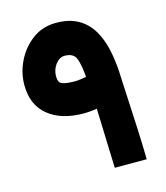

<svg xmlns="http://www.w3.org/2000/svg" viewBox="-101 -738 704 816"><g transform="rotate(-15 250.5 -330.0)"><path d="M22.9 -439.5Q22.9 -493.2 47.9 -543.7Q72.8 -594.2 117.2 -627Q161.6 -659.7 220.7 -659.7Q278.8 -659.7 317.4 -637.7Q356 -615.7 378.9 -577.9Q401.9 -540 412.8 -491.9Q423.8 -443.8 426.8 -392.1Q430.7 -311 433.8 -249Q437 -187 439.7 -128.7Q442.4 -70.3 443.8 0H303.2Q301.8 -55.7 299.1 -122.3Q296.4 -189 294.4 -262.2Q282.2 -260.3 267.6 -258.8Q252.9 -257.3 235.8 -257.3Q138.2 -257.3 80.6 -304.2Q22.9 -351.1 22.9 -439.5ZM220.2 -515.1Q197.3 -515.1 179.9 -492.2Q162.6 -469.2 162.6 -439.5Q162.6 -426.8 166.5 -417.5Q170.4 -408.2 186.3 -403.6Q202.1 -398.9 237.3 -398.9Q246.6 -398.9 260.3 -400.9Q273.9 -402.8 285.2 -404.8Q281.7 -454.1 271.2 -484.6Q260.7 -515.1 220.2 -515.1Z"/></g></svg>

Font: Vazir Black FD-WOL-UI
Style: Black-FD-WOL-UI
Weight: 900
Designer: Saber Rastikerdar
Foundry: Saber Rastikerdar
Version: Version 30.0.0